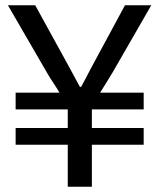

<svg xmlns="http://www.w3.org/2000/svg" viewBox="-20 -706 602 726"><path d="M236.2 0V-158.7H39.1V-221.9H236.2V-292.3H39.1V-355.5H205.1Q196.4 -370.5 182.1 -392Q167.9 -413.4 159.6 -427.8L10 -686H113.2L232.5 -469Q239.7 -456.2 248.6 -439.5Q257.5 -422.9 266.4 -406.5Q275.4 -390.1 282.2 -377.5H286.7Q293.5 -389.6 302 -405.8Q310.5 -422 319.4 -439.2Q328.3 -456.3 335.4 -469L452.5 -686H551.9L406.1 -432.7Q396.3 -416.2 382.3 -393.7Q368.2 -371.1 358.5 -355.5H523.3V-292.3H327.4V-221.9H523.3V-158.7H327.4V0Z"/></svg>

Font: Archivo SemiBold
Style: Regular
Weight: 600
Designer: Hector Gatti
Foundry: Omnibus-Type
Version: Version 2.001